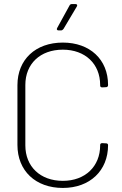

<svg xmlns="http://www.w3.org/2000/svg" viewBox="-20 -918 602 947"><path d="M269 -768H281C286 -768 290 -771 293 -775L359 -886C363 -893 360 -898 352 -898H335C330 -898 325 -896 323 -891L262 -780C258 -773 261 -768 269 -768ZM290 9C423 9 513 -76 513 -202C513 -208 509 -211 503 -211L484 -212C478 -212 474 -209 474 -203V-201C474 -97 400 -26 290 -26C178 -26 105 -97 105 -201V-499C105 -603 178 -673 290 -673C400 -673 474 -603 474 -499V-496C474 -490 478 -487 484 -487L503 -488C509 -488 513 -492 513 -498V-499C513 -625 423 -708 290 -708C155 -708 66 -624 66 -498V-203C66 -76 155 9 290 9Z"/></svg>

Font: Barlow ExtraLight
Style: Regular
Weight: 275
Designer: Jeremy Tribby
Foundry: Tribby Type
Version: Version 1.422;hotconv 1.0.109;makeotfexe 2.5.65596